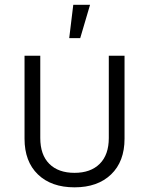

<svg xmlns="http://www.w3.org/2000/svg" viewBox="-20 -781 629 810"><path d="M294.4 9.3Q196.3 9.3 139.9 -45.2Q83.5 -99.6 83.5 -195.8V-545.9H149.9V-198.7Q149.9 -127.9 188 -89.8Q226.1 -51.8 294.4 -51.8Q362.3 -51.8 400.6 -89.8Q439 -127.9 439 -198.7V-545.9H505.4V-195.8Q505.4 -99.6 448.7 -45.2Q392.1 9.3 294.4 9.3ZM272 -620.1 289.1 -760.7H359.9L318.4 -620.1Z"/></svg>

Font: Inter Light
Style: Regular
Weight: 300
Designer: Rasmus Andersson
Foundry: rsms
Version: Version 4.000;git-a52131595